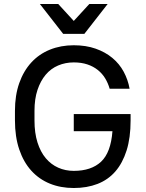

<svg xmlns="http://www.w3.org/2000/svg" viewBox="-20 -935 730 963"><path d="M350 8Q284 8 230 -14Q176 -36 137 -79Q98 -122 76.5 -185.5Q55 -249 55 -331V-379Q55 -457 76.5 -518Q98 -579 137 -621.5Q176 -664 230.5 -686Q285 -708 350 -708Q411 -708 459.5 -691Q508 -674 543.5 -644.5Q579 -615 600.5 -575Q622 -535 630 -490H530Q522 -518 507.5 -542Q493 -566 470.5 -584Q448 -602 418 -612Q388 -622 350 -622Q308 -622 271.5 -606.5Q235 -591 209 -560Q183 -529 168 -484Q153 -439 153 -379V-331Q153 -268 168 -220.5Q183 -173 209.5 -141.5Q236 -110 272 -94Q308 -78 350 -78Q438 -78 487 -124Q536 -170 544 -277H350V-363H635V-330Q635 -244 615 -180.5Q595 -117 558.5 -75Q522 -33 469 -12.5Q416 8 350 8ZM180 -915H272L350 -830L428 -915H520L403 -765H297Z"/></svg>

Font: PT Root UI Medium
Style: Regular
Weight: 500
Designer: Vitaly Kuzmin
Foundry: ParaType Ltd.
Version: Version 2.001G